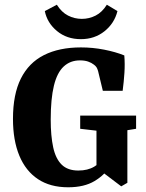

<svg xmlns="http://www.w3.org/2000/svg" viewBox="-20 -784 620 814"><path d="M269 10Q193 10 141 -24.5Q89 -59 62 -124Q35 -189 35 -280Q35 -384 68.5 -451Q102 -518 166.5 -550.5Q231 -583 323 -583Q373 -583 421.5 -573.5Q470 -564 507 -549Q510 -513 507.5 -475Q505 -437 500 -399H416L396 -482Q393 -493 389 -499Q385 -505 378 -510Q368 -518 353.5 -523Q339 -528 319 -528Q278 -528 250 -502Q222 -476 208.5 -420.5Q195 -365 195 -277Q195 -208 205.5 -159.5Q216 -111 241.5 -86Q267 -61 312 -61Q352 -61 379.5 -77.5Q407 -94 424 -120L446 -80Q425 -43 381 -16.5Q337 10 269 10ZM494 6 416 -53H389V-230L320 -238V-294H557V-238L520 -232V-9ZM323 -618Q263 -618 221.5 -652.5Q180 -687 170 -737L221 -764Q241 -732 268.5 -718Q296 -704 327 -704Q358 -704 385.5 -718Q413 -732 433 -764L478 -737Q465 -685 423 -651.5Q381 -618 323 -618Z"/></svg>

Font: Rasa
Style: Bold
Weight: 700
Designer: Anna Giedrys (Yrsa+Rasa design), David Brezina (Yrsa art-direction, Rasa art-direction, design)
Foundry: Rosetta Type Foundry
Version: Version 2.004